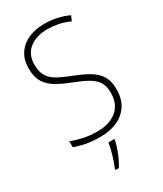

<svg xmlns="http://www.w3.org/2000/svg" viewBox="-231 -810 951 1118"><g transform="rotate(-30 244.5 -251.5)"><path d="M440 -184Q440 -120 412 -77Q384 -34 335 -12Q286 10 222 10Q168 10 125.5 2Q83 -6 50 -19V-59Q85 -45 129.5 -35.5Q174 -26 223 -26Q302 -26 351.5 -66Q401 -106 401 -183Q401 -229 382 -257.5Q363 -286 325.5 -306.5Q288 -327 233 -348Q181 -368 141.5 -391Q102 -414 79.5 -449.5Q57 -485 57 -543Q57 -602 84 -642.5Q111 -683 158 -703.5Q205 -724 265 -724Q309 -724 350 -715Q391 -706 426 -689L412 -656Q373 -674 335.5 -681Q298 -688 264 -688Q191 -688 144 -651.5Q97 -615 97 -545Q97 -495 117 -465.5Q137 -436 173 -417Q209 -398 256 -380Q313 -358 354 -334.5Q395 -311 417.5 -276Q440 -241 440 -184ZM284 69Q276 105 259.5 146Q243 187 222 221H200V213Q207 196 216.5 168.5Q226 141 233.5 111.5Q241 82 244 61H284Z"/></g></svg>

Font: Noto Sans Armenian SemiCondensed ExtraLight
Style: Regular
Weight: 200
Width: 4
Designer: Monotype Design Team
Foundry: Monotype Imaging Inc.
Version: Version 2.008; ttfautohint (v1.8.4.7-5d5b)